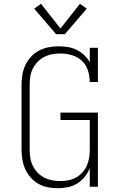

<svg xmlns="http://www.w3.org/2000/svg" viewBox="-20 -988 640 1016"><path d="M286 8Q259 8 233 3Q207 -2 184 -15Q161 -28 143 -48Q125 -68 114 -92Q103 -116 98.5 -142.5Q94 -169 94 -195V-540Q94 -567 98.5 -593.5Q103 -620 114.5 -644Q126 -668 144.5 -688Q163 -708 187 -720.5Q211 -733 237.5 -738Q264 -743 291 -743Q315 -743 339 -739Q363 -735 385 -724.5Q407 -714 425 -697Q443 -680 455 -659V-735H498V-554H455Q455 -585 445.5 -615Q436 -645 413.5 -666Q391 -687 361 -696Q331 -705 300 -705Q278 -705 256 -701Q234 -697 214.5 -687Q195 -677 179.5 -661Q164 -645 154 -625.5Q144 -606 140.5 -584Q137 -562 137 -540V-195Q137 -173 140.5 -151.5Q144 -130 154 -110Q164 -90 179.5 -74Q195 -58 214.5 -48Q234 -38 255.5 -34Q277 -30 299 -30Q321 -30 342 -34Q363 -38 382 -48.5Q401 -59 416 -75.5Q431 -92 439.5 -111.5Q448 -131 451.5 -152Q455 -173 455 -195V-353H300V-392H498V0H455V-98Q445 -73 428 -52Q411 -31 388.5 -17Q366 -3 339.5 2.5Q313 8 286 8ZM277 -807 161 -942 197 -968 300 -837 403 -968 439 -942 323 -807Z"/></svg>

Font: Iosevka Curly Slab XLtEx
Style: Regular
Weight: 200
Width: 7
Monospace: yes
Designer: Belleve Invis
Foundry: Belleve Invis
Version: Version 11.1.0; ttfautohint (v1.8.3)